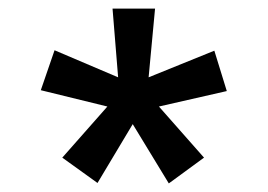

<svg xmlns="http://www.w3.org/2000/svg" viewBox="-20 -706 623 447"><path d="M350 -458 508 -494 479 -588 326 -526 341 -686H242L255 -526L107 -589L75 -496L230 -458L125 -339L207 -280L289 -417L373 -279L455 -339Z"/></svg>

Font: Chivo
Style: Bold
Weight: 700
Designer: Hector Gatti
Foundry: Omnibus-Type
Version: Version 1.003;PS 001.003;hotconv 1.0.70;makeotf.lib2.5.58329